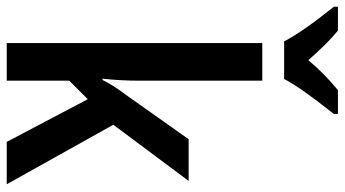

<svg xmlns="http://www.w3.org/2000/svg" viewBox="-289 -778 1025 571"><g transform="rotate(90 223.5 -492.5)"><path d="M178 -397Q178 -339 172 -285H176Q190 -315 224 -360L352 -541H476L309 -317L486 0H360L233 -241L178 -186V0H66V-760H178ZM277 -973Q196 -871 173 -825H61Q34 -878 -42 -973V-985H29Q66 -955 117 -897Q155 -943 206 -985H277Z"/></g></svg>

Font: Noto Sans Display Medium Narrow
Style: Regular
Weight: 500
Width: 4
Designer: Monotype Design team
Foundry: Monotype Imaging Inc.
Version: Version 1.000